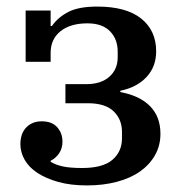

<svg xmlns="http://www.w3.org/2000/svg" viewBox="-20 -552 555 584"><path d="M245 12Q195 12 157.5 1.5Q120 -9 94 -26Q68 -43 55 -66Q42 -89 42 -113Q42 -146 60 -164.5Q78 -183 107 -183Q138 -183 154 -165Q170 -147 170 -121Q170 -101 160 -86Q150 -71 134 -63V-60Q148 -51 170 -46Q192 -41 230 -41Q293 -41 322 -66Q351 -91 351 -131V-151Q351 -189 325.5 -213.5Q300 -238 247 -238H179V-296H242Q287 -296 312.5 -318.5Q338 -341 338 -378V-395Q338 -433 314.5 -457Q291 -481 246 -481Q194 -481 164 -457Q134 -433 134 -391V-364H58V-520H134V-473H138Q156 -499 187.5 -515.5Q219 -532 276 -532Q364 -532 409.5 -495.5Q455 -459 455 -396Q455 -349 425.5 -317.5Q396 -286 346 -276V-272Q405 -261 436.5 -229Q468 -197 468 -145Q468 -109 451.5 -80Q435 -51 406 -30.5Q377 -10 335.5 1Q294 12 245 12Z"/></svg>

Font: IBM Plex Serif Medium
Style: Regular
Weight: 500
Designer: Mike Abbink, Paul van der Laan, Pieter van Rosmalen
Foundry: Bold Monday
Version: Version 2.5